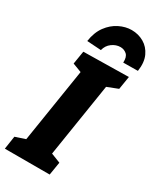

<svg xmlns="http://www.w3.org/2000/svg" viewBox="-241 -1020 907 1094"><g transform="rotate(30 213.0 -473.5)"><path d="M388 -621 301 -587 320 -610 238 -91 229 -115 303 -86 289 0H-6L7 -86L91 -114L70 -91L152 -609L170 -586L91 -616L105 -702L402 -707ZM283 -947Q327 -947 363.5 -926Q400 -905 419 -864Q438 -823 429 -763L333 -762Q335 -800 317.5 -815.5Q300 -831 276 -831Q247 -831 221 -812Q195 -793 187 -760L94 -766Q103 -827 132.5 -867Q162 -907 202.5 -927Q243 -947 283 -947Z"/></g></svg>

Font: Bitter Thin ExtraBold
Style: Italic
Weight: 800
Italic angle: -9°
Version: Version 2.002